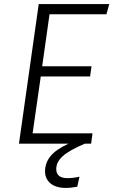

<svg xmlns="http://www.w3.org/2000/svg" viewBox="-20 -705 556 942"><path d="M223 -635 187 -380H429L422 -330H180L140 -51H434L427 0H396Q320 32 288 61Q256 90 256 124Q256 169 311 169Q338 169 370 162L359 211Q329 217 303 217Q254 217 227.5 194.5Q201 172 201 136Q201 94 228 61Q255 28 316 0H73L170 -685H516L502 -635Z"/></svg>

Font: Fira Sans Light
Style: Italic
Weight: 300
Italic angle: -8°
Designer: bBox Type GmbH & Carrois Corporate GbR & Edenspiekermann AG
Foundry: bBox Type GmbH & Carrois Corporate GbR & Edenspiekermann AG
Version: Version 4.301